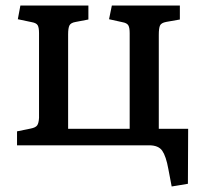

<svg xmlns="http://www.w3.org/2000/svg" viewBox="-20 -529 725 699"><path d="M605 149.9 592.8 85.9Q584.5 40 570.8 20Q557.1 0 522.9 0H42V-50.8L91.8 -61Q109.9 -64.5 115.5 -72.8Q121.1 -81.1 122.1 -100.1V-408.2Q122.1 -428.7 117.2 -437Q112.3 -445.3 96.2 -448.2L44.9 -459L54.2 -508.8H301.8V-458L255.9 -449.2Q237.8 -446.3 232.9 -436.5Q228 -426.8 228 -403.8V-60.1H452.1V-408.2Q452.1 -428.7 447 -437Q441.9 -445.3 425.8 -448.2L377 -459L387.2 -508.8H634.8V-458L585 -449.2Q566.9 -445.8 562.5 -436Q558.1 -426.3 558.1 -401.9V-60.1H665L664.1 140.1Z"/></svg>

Font: Literata Book Medium
Style: Regular
Weight: 500
Designer: Latin by Veronika Burian and Jose Scaglione. Greek by Irene Vlachou. Cyrillic by Vera Evstafieva
Foundry: TypeTogether
Version: Version 2.003;PS 002.003;hotconv 1.0.88;makeotf.lib2.5.64775